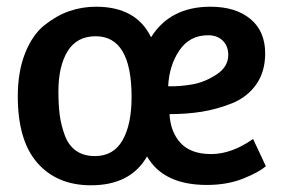

<svg xmlns="http://www.w3.org/2000/svg" viewBox="-20 -538 847 572"><path d="M607 -518Q682 -518 726 -481.5Q770 -445 770 -379Q770 -324 743 -286Q716 -248 670.5 -230Q625 -212 580 -205Q535 -198 485 -198Q488 -144 518.5 -111.5Q549 -79 609 -79Q670 -79 734 -124L772 -43Q752 -25 704.5 -6Q657 13 596 13Q467 13 418 -72Q369 14 251 14Q150 14 91.5 -52.5Q33 -119 33 -251Q33 -325 55 -380Q77 -435 113 -463.5Q149 -492 187 -505Q225 -518 266 -518Q386 -518 430 -427Q487 -518 607 -518ZM263 -73Q318 -73 345 -120Q372 -167 372 -249Q372 -430 265 -430Q209 -430 181.5 -385.5Q154 -341 154 -265Q154 -225 158 -195Q162 -165 173 -135Q184 -105 206.5 -89Q229 -73 263 -73ZM660 -374Q660 -401 643.5 -417Q627 -433 600 -433Q545 -433 514.5 -388Q484 -343 481 -281Q515 -280 552.5 -286.5Q590 -293 625 -316Q660 -339 660 -374Z"/></svg>

Font: Bree Serif
Style: Regular
Weight: 400
Designer: Veronika Burian, Jos Scaglione
Foundry: TypeTogether
Version: Version 1.001